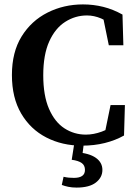

<svg xmlns="http://www.w3.org/2000/svg" viewBox="-20 -644 615 870"><path d="M351 16Q262 16 190 -21Q118 -58 76 -129.5Q34 -201 34 -304Q34 -408 78 -479Q122 -550 195.5 -587Q269 -624 356 -624Q403 -624 447.5 -613Q492 -602 535 -578L539 -439H473L444 -581L505 -568V-516Q470 -547 438 -560.5Q406 -574 374 -574Q321 -574 275.5 -545Q230 -516 203 -456Q176 -396 176 -303Q176 -211 202 -151Q228 -91 272 -62.5Q316 -34 369 -34Q404 -34 441 -47.5Q478 -61 512 -88V-40L452 -27L481 -168H546L542 -30Q503 -8 455 4Q407 16 351 16ZM305 80 318 -3H361L352 68L327 46Q384 50 414 71Q444 92 444 126Q444 160 414.5 183Q385 206 327 206Q306 206 289.5 202.5Q273 199 260 194L268 157Q281 160 292 161Q303 162 315 162Q365 162 365 126Q365 105 350 94.5Q335 84 305 80Z"/></svg>

Font: Lisu Bosa Black
Style: Regular
Weight: 900
Designer: David Morse, Annie Olsen, Victor Gaultney, Frank Grießhammer (Latin)
Foundry: SIL International
Version: Version 2.000